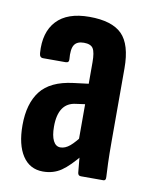

<svg xmlns="http://www.w3.org/2000/svg" viewBox="-64 -546 474 602"><g transform="rotate(10 173.0 -245.5)"><path d="M233 0Q224 0 223 -10Q221 -27 219 -52.5Q217 -78 216 -98L207 -110V-358Q207 -390 199.5 -402Q192 -414 170 -414Q148 -414 139.5 -400.5Q131 -387 134 -355Q135 -344 124 -344H52Q41 -344 40 -358Q35 -424 69 -460.5Q103 -497 173 -497Q245 -497 277 -465Q309 -433 309 -357V-125Q309 -82 310 -55Q311 -28 312 -12Q313 0 305 0ZM113 6Q71 6 48 -29Q25 -64 25 -126Q25 -195 56 -235Q87 -275 159 -284L215 -291V-226L179 -221Q151 -218 137 -197.5Q123 -177 123 -139Q123 -110 131 -94Q139 -78 154 -78Q169 -78 184 -90.5Q199 -103 221 -133L229 -69Q196 -28 171 -11Q146 6 113 6Z"/></g></svg>

Font: Sofia Sans Extra Condensed
Style: Bold
Weight: 700
Designer: Botio Nikoltchev, Ani Petrova
Foundry: lettersoup
Version: Version 4.101